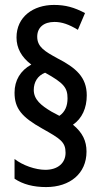

<svg xmlns="http://www.w3.org/2000/svg" viewBox="-20 -872 416 779"><path d="M39 -496C39 -432 68 -397 152 -350C225 -309 246 -296 246 -252C246 -211 215 -183 164 -183C124 -183 72 -201 39 -227V-147C73 -124 116 -113 167 -113C264 -113 331 -168 331 -257C331 -300 315 -334 276 -366C313 -391 332 -434 332 -485C332 -559 288 -597 212 -636C163 -663 131 -681 131 -723C131 -760 157 -783 201 -783C231 -783 260 -773 296 -751L325 -819C281 -842 246 -852 199 -852C115 -852 47 -804 47 -720C47 -677 67 -640 107 -610C63 -586 39 -546 39 -496ZM117 -507C117 -538 132 -565 163 -577C239 -535 254 -516 254 -473C254 -442 244 -418 221 -402L189 -419C147 -444 117 -468 117 -507Z"/></svg>

Font: Noto Sans Kannada UI ExtraCondensed Medium
Style: Regular
Weight: 500
Width: 2
Designer: Jelle Bosma - Monotype Design Team
Foundry: Monotype Imaging Inc.
Version: Version 2.005